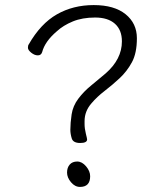

<svg xmlns="http://www.w3.org/2000/svg" viewBox="-20 -731 640 756"><path d="M323 -182Q323 -168 295.5 -168Q268 -168 262.5 -186Q257 -204 257 -220Q257 -247 262 -280.5Q267 -314 288.5 -342.5Q310 -371 339 -394.5Q368 -418 396 -442Q460 -498 460 -568Q460 -613 432.5 -637.5Q405 -662 354.5 -662Q304 -662 266.5 -646.5Q229 -631 204 -608Q157 -568 146 -526Q142 -513 129 -513Q116 -513 103 -523.5Q90 -534 90 -543Q90 -552 93 -556Q140 -638 204 -674.5Q268 -711 349 -711Q430 -711 474.5 -675Q519 -639 519 -580.5Q519 -522 499.5 -486Q480 -450 451 -423Q422 -396 392 -373Q362 -350 340 -324Q313 -293 313 -254V-243Q313 -225 318 -205Q323 -185 323 -182ZM295 5Q275 5 259.5 -13.5Q244 -32 244 -51.5Q244 -71 254.5 -83Q265 -95 284 -95Q303 -95 319 -76Q335 -57 335 -37Q335 5 295 5Z"/></svg>

Font: LXGW WenKai TC Light
Style: Regular
Weight: 300
Designer: LXGW / Fontworks Inc.
Foundry: LXGW / Fontworks Inc.
Version: Version 1.330